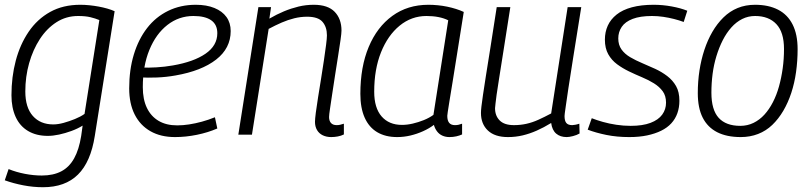

<svg xmlns="http://www.w3.org/2000/svg" viewBox="-20 -564 3397 804"><path d="M0 191 16 144Q48 157 84.5 164Q121 171 155 171Q203 171 236.5 153.5Q270 136 290.5 99Q311 62 320 5L326 -38Q305 -25 279 -15.5Q253 -6 227.5 -0.5Q202 5 180 5Q132 5 97.5 -15.5Q63 -36 45.5 -74.5Q28 -113 28 -165Q28 -242 46 -310Q64 -378 100 -431Q136 -484 190 -514Q244 -544 316 -544Q335 -544 354.5 -542Q374 -540 393 -536.5Q412 -533 429.5 -528Q447 -523 460 -517L377 5Q360 114 306.5 167Q253 220 160 220Q119 220 77.5 212Q36 204 0 191ZM396 -480Q379 -487 358.5 -492Q338 -497 307 -497Q257 -497 216.5 -471Q176 -445 147 -400.5Q118 -356 102 -299.5Q86 -243 86 -181Q86 -114 117.5 -78.5Q149 -43 203 -43Q223 -43 246.5 -49.5Q270 -56 293.5 -65.5Q317 -75 334 -87Z M570 -281Q601 -280 635.5 -282Q670 -284 704 -290Q791 -305 840.5 -339Q890 -373 890 -425Q890 -461 864.5 -479Q839 -497 790 -497Q729 -497 681 -459.5Q633 -422 605.5 -355Q578 -288 578 -199Q578 -148 595 -112.5Q612 -77 644 -58Q676 -39 722 -39Q746 -39 772 -43Q798 -47 825.5 -54.5Q853 -62 880 -73L890 -26Q851 -9 804.5 0.5Q758 10 713 10Q653 10 610 -14.5Q567 -39 544 -84.5Q521 -130 521 -194Q521 -272 540.5 -336Q560 -400 596 -446.5Q632 -493 684 -518.5Q736 -544 800 -544Q845 -544 878 -530.5Q911 -517 928.5 -492.5Q946 -468 946 -434Q946 -362 885 -314.5Q824 -267 715 -248Q676 -241 637 -239.5Q598 -238 565 -240Z M1062 -534H1115L1108 -486Q1139 -504 1169 -516.5Q1199 -529 1230 -536.5Q1261 -544 1294 -544Q1353 -544 1381.5 -514.5Q1410 -485 1410 -436Q1410 -425 1406 -397Q1402 -369 1396 -331Q1390 -293 1383.5 -251.5Q1377 -210 1371.5 -173Q1366 -136 1362 -109.5Q1358 -83 1358 -74Q1358 -58 1366 -49Q1374 -40 1390 -40Q1397 -40 1404 -41.5Q1411 -43 1420 -46V-1Q1408 5 1394 7.5Q1380 10 1367 10Q1347 10 1331.5 2.5Q1316 -5 1307.5 -19.5Q1299 -34 1299 -54Q1299 -65 1302.5 -92.5Q1306 -120 1312 -157Q1318 -194 1324.5 -234.5Q1331 -275 1336.5 -312Q1342 -349 1345.5 -376.5Q1349 -404 1349 -416Q1349 -451 1330.5 -472.5Q1312 -494 1266 -494Q1239 -494 1212.5 -487.5Q1186 -481 1159.5 -469.5Q1133 -458 1105 -443L1035 0H978Z M1862 10Q1846 10 1832.5 4Q1819 -2 1810 -14Q1801 -26 1797 -41Q1777 -26 1751.5 -14.5Q1726 -3 1698.5 3.5Q1671 10 1643 10Q1594 10 1559.5 -10.5Q1525 -31 1507 -71.5Q1489 -112 1489 -171Q1489 -284 1524 -367.5Q1559 -451 1623 -497.5Q1687 -544 1774 -544Q1793 -544 1813.5 -542Q1834 -540 1853 -536Q1872 -532 1889.5 -526.5Q1907 -521 1922 -514Q1906 -414 1894.5 -341.5Q1883 -269 1875 -219.5Q1867 -170 1862 -140Q1857 -110 1855 -95.5Q1853 -81 1853 -79Q1853 -59 1861 -49.5Q1869 -40 1885 -40Q1893 -40 1900 -41.5Q1907 -43 1915 -46V-1Q1904 4 1890.5 7Q1877 10 1862 10ZM1795 -83 1857 -479Q1839 -488 1816 -492.5Q1793 -497 1766 -497Q1703 -497 1653.5 -456.5Q1604 -416 1575.5 -345Q1547 -274 1547 -180Q1547 -112 1578 -76.5Q1609 -41 1663 -41Q1685 -41 1708.5 -46.5Q1732 -52 1754.5 -61Q1777 -70 1795 -83Z M2107 10Q2052 10 2023 -17.5Q1994 -45 1994 -91Q1994 -101 1996 -118.5Q1998 -136 2002.5 -166.5Q2007 -197 2014.5 -245Q2022 -293 2033.5 -364Q2045 -435 2060 -534H2117Q2100 -425 2088.5 -352.5Q2077 -280 2070 -235.5Q2063 -191 2059.5 -167Q2056 -143 2055 -131Q2054 -119 2053 -111Q2053 -79 2072.5 -59.5Q2092 -40 2132 -40Q2159 -40 2184 -45.5Q2209 -51 2234.5 -62.5Q2260 -74 2288 -89L2357 -534H2414Q2394 -407 2380.5 -324.5Q2367 -242 2360 -193.5Q2353 -145 2349.5 -121.5Q2346 -98 2345 -89.5Q2344 -81 2344 -78Q2344 -58 2351.5 -49Q2359 -40 2376 -40Q2380 -40 2388.5 -41.5Q2397 -43 2406 -46L2407 -5Q2395 2 2379 6Q2363 10 2353 10Q2326 10 2309 -4.5Q2292 -19 2288 -49Q2257 -30 2227.5 -17Q2198 -4 2168.5 3Q2139 10 2107 10Z M2441 -21 2458 -69Q2478 -61 2504.5 -53.5Q2531 -46 2561 -41.5Q2591 -37 2621 -37Q2671 -37 2704 -49.5Q2737 -62 2753 -84Q2769 -106 2769 -134Q2769 -163 2755 -182Q2741 -201 2718.5 -215Q2696 -229 2668.5 -240.5Q2641 -252 2614 -265Q2587 -278 2564 -295Q2541 -312 2527 -337Q2513 -362 2513 -398Q2513 -430 2525 -456.5Q2537 -483 2562 -503Q2587 -523 2626 -533.5Q2665 -544 2717 -544Q2755 -544 2793 -537Q2831 -530 2858 -519L2843 -472Q2824 -479 2802.5 -484.5Q2781 -490 2757.5 -493.5Q2734 -497 2710 -497Q2661 -497 2629.5 -485Q2598 -473 2583.5 -451.5Q2569 -430 2569 -403Q2569 -376 2582.5 -357Q2596 -338 2619 -324.5Q2642 -311 2669.5 -299.5Q2697 -288 2724 -275.5Q2751 -263 2774 -245.5Q2797 -228 2811 -203.5Q2825 -179 2825 -142Q2825 -114 2816.5 -90Q2808 -66 2791 -47.5Q2774 -29 2748.5 -16.5Q2723 -4 2690 3Q2657 10 2615 10Q2563 10 2519 1Q2475 -8 2441 -21Z M3082 10Q3023 10 2983 -10.5Q2943 -31 2922.5 -71.5Q2902 -112 2902 -174Q2902 -223 2909 -268.5Q2916 -314 2929.5 -355Q2943 -396 2963 -430.5Q2983 -465 3009.5 -491Q3036 -517 3069 -530.5Q3102 -544 3142 -544Q3198 -544 3238 -523.5Q3278 -503 3299 -461.5Q3320 -420 3320 -358Q3320 -309 3313.5 -262.5Q3307 -216 3293.5 -175Q3280 -134 3260 -100Q3240 -66 3214 -41Q3188 -16 3154.5 -3Q3121 10 3082 10ZM3080 -37Q3110 -37 3135.5 -49.5Q3161 -62 3181 -84Q3201 -106 3216.5 -136Q3232 -166 3242 -202Q3252 -238 3257.5 -277.5Q3263 -317 3263 -359Q3263 -429 3231 -463Q3199 -497 3142 -497Q3113 -497 3088 -484.5Q3063 -472 3042.5 -449Q3022 -426 3006.5 -395.5Q2991 -365 2980 -329Q2969 -293 2964 -254.5Q2959 -216 2959 -176Q2959 -104 2989.5 -70.5Q3020 -37 3080 -37Z"/></svg>

Font: Georama ExtraCondensed Thin Light
Style: Italic
Weight: 300
Italic angle: -9°
Version: Version 1.001